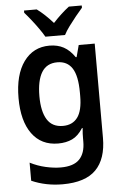

<svg xmlns="http://www.w3.org/2000/svg" viewBox="-65 -810 692 1100"><g transform="rotate(-5 281.5 -260.5)"><path d="M250 245Q154 245 72 209V105Q115 127 161.5 137.5Q208 148 248 148Q322 148 355.5 113Q389 78 389 12V-5Q389 -19 389.5 -33.5Q390 -48 392 -66H388Q361 -23 326 -6.5Q291 10 245 10Q148 10 94.5 -63.5Q41 -137 41 -269Q41 -403 95.5 -478Q150 -553 243 -553Q290 -553 325 -534Q360 -515 388 -474H393L411 -542H503V0Q503 121 442 183Q381 245 250 245ZM281 -88Q336 -88 365 -127Q394 -166 394 -250V-270Q394 -366 365.5 -410Q337 -454 280 -454Q219 -454 190 -406.5Q161 -359 161 -269Q161 -182 190 -135Q219 -88 281 -88ZM225 -606Q213 -627 194 -654Q175 -681 154 -707.5Q133 -734 116 -753V-766H189Q211 -750 234.5 -728Q258 -706 281 -680Q329 -732 374 -766H448V-753Q431 -734 410 -708Q389 -682 369 -655Q349 -628 338 -606Z"/></g></svg>

Font: Noto Sans Mono SemiCondensed SemiBold
Style: Regular
Weight: 600
Width: 4
Designer: Monotype Design Team
Foundry: Monotype Imaging Inc.
Version: Version 2.014; ttfautohint (v1.8.4.7-5d5b)